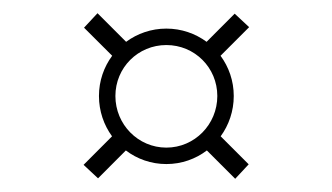

<svg xmlns="http://www.w3.org/2000/svg" viewBox="-20 -426 505 292"><path d="M155.5 -280C155.5 -323.1 189.9 -357.5 233 -357.5C276.1 -357.5 310.5 -323.1 310.5 -280C310.5 -236.7 275.9 -201.5 233 -201.5C190.1 -201.5 155.5 -236.7 155.5 -280ZM107.8 -383.9 150.6 -341.2C138 -324.1 130.5 -303 130.5 -280C130.5 -257.1 137.9 -235.9 150.4 -218.7L107.1 -175.3L129.1 -154.8L171.4 -197.2C188.5 -184.2 209.8 -176.5 233 -176.5C256.2 -176.5 277.5 -184.2 294.6 -197.2L337.7 -154.1L358.2 -176.1L315.6 -218.7C328.1 -235.9 335.5 -257.1 335.5 -280C335.5 -303 328 -324.1 315.4 -341.2L358.9 -384.7L336.9 -405.2L294.2 -362.4C277.1 -375 256 -382.5 233 -382.5C210 -382.5 188.9 -375 171.8 -362.4L128.3 -405.9Z"/></svg>

Font: Galberik
Style: Regular
Weight: 400
Designer: Gluk
Foundry: Gluk
Version: Version 0.50